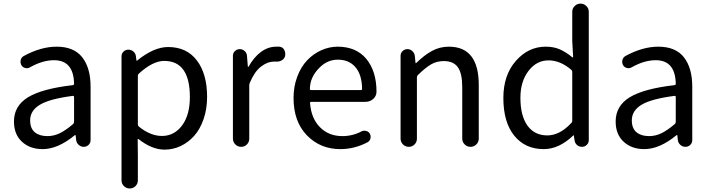

<svg xmlns="http://www.w3.org/2000/svg" viewBox="-20 -816 3947 1067"><path d="M216.8 12.7Q146.5 12.7 102.1 -28.3Q57.6 -69.3 57.6 -140.6Q57.6 -227.5 135.7 -275.4Q213.9 -323.2 384.8 -342.8Q391.6 -343.8 391.6 -351.6Q388.7 -481.4 280.3 -481.4Q216.8 -481.4 147.5 -442.4Q134.8 -434.6 120.6 -438Q106.4 -441.4 98.6 -454.1Q91.8 -467.8 95.2 -482.4Q98.6 -497.1 112.3 -504.9Q207 -556.6 294.9 -556.6Q390.6 -556.6 437 -497.6Q483.4 -438.5 483.4 -334V-37.1Q483.4 -21.5 472.2 -10.7Q460.9 0 445.3 0Q429.7 0 417.5 -10.7Q405.3 -21.5 403.3 -37.1L400.4 -63.5Q400.4 -65.4 398.9 -65.4Q397.5 -65.4 395.5 -64.5Q301.8 12.7 216.8 12.7ZM243.2 -59.6Q280.3 -59.6 313.5 -76.2Q346.7 -92.8 386.7 -127Q391.6 -131.8 391.6 -139.6V-276.4Q391.6 -283.2 386.7 -283.2Q385.7 -283.2 384.8 -283.2Q255.9 -266.6 201.7 -233.9Q147.5 -201.2 147.5 -147.5Q147.5 -102.5 173.3 -81.1Q199.2 -59.6 243.2 -59.6Z M655.3 186.5V-502.9Q655.3 -518.6 666.5 -529.3Q677.7 -540 693.4 -540Q709 -540 721.2 -529.8Q733.4 -519.5 735.4 -502.9L738.3 -479.5Q738.3 -478.5 739.7 -478.5Q741.2 -478.5 742.2 -479.5Q835 -554.7 914.1 -554.7Q1017.6 -554.7 1074.2 -480Q1130.9 -405.3 1130.9 -277.3Q1130.9 -210 1111.3 -153.8Q1091.8 -97.7 1059.1 -61Q1026.4 -24.4 983.9 -4.4Q941.4 15.6 894.5 15.6Q824.2 15.6 750 -43Q748 -43.9 746.1 -43Q744.1 -42 745.1 -40L746.1 47.9V186.5Q746.1 205.1 732.9 218.3Q719.7 231.4 701.2 231.4Q682.6 231.4 668.9 218.3Q655.3 205.1 655.3 186.5ZM879.9 -60.5Q948.2 -60.5 991.7 -118.7Q1035.2 -176.8 1035.2 -276.4Q1035.2 -477.5 892.6 -477.5Q829.1 -477.5 752 -407.2Q746.1 -402.3 746.1 -395.5V-125Q746.1 -117.2 752 -112.3Q816.4 -60.5 879.9 -60.5Z M1274.4 -45.9V-505.9Q1274.4 -521.5 1285.6 -532.2Q1296.9 -543 1312.5 -543Q1328.1 -543 1339.8 -532.2Q1351.6 -521.5 1352.5 -505.9L1357.4 -445.3Q1357.4 -444.3 1358.9 -444.3Q1360.4 -444.3 1361.3 -445.3Q1390.6 -498 1430.2 -527.3Q1469.7 -556.6 1514.6 -556.6Q1525.4 -556.6 1533.2 -556.6Q1550.8 -554.7 1559.6 -539.1Q1565.4 -528.3 1565.4 -516.6Q1565.4 -510.7 1564.5 -504.9Q1560.5 -489.3 1546.9 -481.4Q1534.2 -473.6 1519.5 -473.6Q1517.6 -473.6 1515.6 -473.6Q1509.8 -473.6 1502.9 -473.6Q1465.8 -473.6 1429.7 -445.3Q1393.6 -417 1368.2 -355.5Q1365.2 -349.6 1365.2 -341.8V-45.9Q1365.2 -26.4 1352.1 -13.2Q1338.9 0 1320.3 0Q1301.8 0 1288.1 -13.2Q1274.4 -26.4 1274.4 -45.9Z M1871.1 12.7Q1759.8 12.7 1685.5 -64Q1611.3 -140.6 1611.3 -271.5Q1611.3 -335 1631.8 -389.6Q1652.3 -444.3 1686.5 -480.5Q1720.7 -516.6 1765.1 -536.6Q1809.6 -556.6 1856.4 -556.6Q1958 -556.6 2014.6 -490.2Q2072.3 -420.9 2072.3 -306.6Q2072.3 -283.2 2054.7 -266.6Q2036.1 -250 2010.7 -250H1710Q1702.1 -250 1703.1 -243.2Q1709 -159.2 1757.8 -109.4Q1806.6 -59.6 1882.8 -59.6Q1939.5 -59.6 1989.3 -85.9Q2001 -91.8 2014.6 -88.4Q2028.3 -85 2035.2 -73.2Q2042 -60.5 2038.6 -46.4Q2035.2 -32.2 2022.5 -25.4Q1950.2 12.7 1871.1 12.7ZM1702.1 -320.3Q1702.1 -315.4 1709 -315.4H1985.4Q1992.2 -315.4 1992.2 -322.3Q1992.2 -322.3 1992.2 -322.3Q1991.2 -400.4 1955.6 -442.4Q1919.9 -484.4 1857.4 -484.4Q1799.8 -484.4 1755.9 -440.4Q1702.1 -387.7 1702.1 -320.3Z M2206.1 -45.9V-505.9Q2206.1 -521.5 2217.3 -532.2Q2228.5 -543 2244.1 -543Q2259.8 -543 2271.5 -532.2Q2283.2 -521.5 2285.2 -505.9L2289.1 -466.8Q2289.1 -464.8 2290.5 -464.8Q2292 -464.8 2293 -465.8Q2337.9 -509.8 2380.9 -533.2Q2423.8 -556.6 2474.6 -556.6Q2640.6 -556.6 2640.6 -343.8V-45.9Q2640.6 -26.4 2627 -13.2Q2613.3 0 2594.7 0Q2576.2 0 2562.5 -13.2Q2548.8 -26.4 2548.8 -45.9V-332Q2548.8 -408.2 2524.4 -442.4Q2500 -476.6 2446.3 -476.6Q2407.2 -476.6 2376 -458.5Q2344.7 -440.4 2302.7 -399.4Q2296.9 -393.6 2296.9 -386.7V-45.9Q2296.9 -26.4 2283.7 -13.2Q2270.5 0 2252 0Q2233.4 0 2219.7 -13.2Q2206.1 -26.4 2206.1 -45.9Z M3002 12.7Q2898.4 12.7 2837.9 -62Q2777.3 -136.7 2777.3 -271.5Q2777.3 -398.4 2846.7 -477.5Q2916 -556.6 3012.7 -556.6Q3055.7 -556.6 3089.4 -542.5Q3123 -528.3 3160.2 -498Q3162.1 -496.1 3163.6 -497.1Q3165 -498 3165 -500L3160.2 -586.9V-751Q3160.2 -769.5 3173.8 -782.7Q3187.5 -795.9 3206.1 -795.9Q3224.6 -795.9 3238.3 -782.7Q3252 -769.5 3252 -751V-37.1Q3252 -21.5 3240.7 -10.7Q3229.5 0 3214.8 0Q3198.2 0 3186.5 -10.3Q3174.8 -20.5 3172.9 -37.1L3168.9 -63.5Q3168.9 -64.5 3168 -64.5Q3167 -64.5 3166 -63.5Q3086.9 12.7 3002 12.7ZM3021.5 -63.5Q3090.8 -63.5 3155.3 -132.8Q3160.2 -137.7 3160.2 -145.5V-416Q3160.2 -422.9 3155.3 -427.7Q3093.8 -480.5 3028.3 -480.5Q2961.9 -480.5 2917 -421.9Q2872.1 -363.3 2872.1 -272.5Q2872.1 -172.9 2911.1 -118.2Q2950.2 -63.5 3021.5 -63.5Z M3560.5 12.7Q3490.2 12.7 3445.8 -28.3Q3401.4 -69.3 3401.4 -140.6Q3401.4 -227.5 3479.5 -275.4Q3557.6 -323.2 3728.5 -342.8Q3735.4 -343.8 3735.4 -351.6Q3732.4 -481.4 3624 -481.4Q3560.5 -481.4 3491.2 -442.4Q3478.5 -434.6 3464.4 -438Q3450.2 -441.4 3442.4 -454.1Q3435.5 -467.8 3439 -482.4Q3442.4 -497.1 3456.1 -504.9Q3550.8 -556.6 3638.7 -556.6Q3734.4 -556.6 3780.8 -497.6Q3827.1 -438.5 3827.1 -334V-37.1Q3827.1 -21.5 3815.9 -10.7Q3804.7 0 3789.1 0Q3773.4 0 3761.2 -10.7Q3749 -21.5 3747.1 -37.1L3744.1 -63.5Q3744.1 -65.4 3742.7 -65.4Q3741.2 -65.4 3739.3 -64.5Q3645.5 12.7 3560.5 12.7ZM3586.9 -59.6Q3624 -59.6 3657.2 -76.2Q3690.4 -92.8 3730.5 -127Q3735.4 -131.8 3735.4 -139.6V-276.4Q3735.4 -283.2 3730.5 -283.2Q3729.5 -283.2 3728.5 -283.2Q3599.6 -266.6 3545.4 -233.9Q3491.2 -201.2 3491.2 -147.5Q3491.2 -102.5 3517.1 -81.1Q3543 -59.6 3586.9 -59.6Z"/></svg>

Font: Gen Jyuu Gothic P Regular
Style: Regular
Weight: 400
Designer: [Source Han Sans]
Ryoko NISHIZUKA  (kana & ideographs); Paul D. Hunt (Latin, Greek & Cyrillic); Wenlong ZHANG  (bopomofo
Version: Version 1.002.20150607